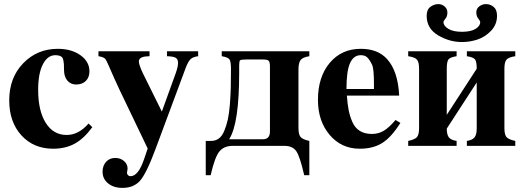

<svg xmlns="http://www.w3.org/2000/svg" viewBox="-20 -711 2545 936"><path d="M412 -109 430 -91Q389 -35 344 -10.5Q299 14 239 14Q144 14 84.5 -51Q25 -116 25 -222Q25 -332 93 -402.5Q161 -473 262 -473Q328 -473 372 -442Q416 -411 416 -363Q416 -334 398.5 -316.5Q381 -299 351 -299Q325 -299 308.5 -318Q292 -337 292 -372Q292 -390 291.5 -398Q291 -406 289 -416.5Q287 -427 283 -431.5Q279 -436 270.5 -439Q262 -442 250 -442Q212 -442 189 -397.5Q166 -353 166 -273Q166 -171 203 -112Q240 -53 305 -53Q363 -53 412 -109Z M946 -461V-437Q922 -434 910 -423.5Q898 -413 886 -382L738 16Q693 137 661 172Q630 205 577 205Q534 205 507 183Q480 161 480 126Q480 97 497 78Q514 59 542 59Q567 59 584.5 74Q602 89 602 111Q602 115 600 125L599 131Q599 138 604 143Q609 148 616 148Q654 148 682 66L700 13L561 -277Q552 -295 536 -331.5Q520 -368 509 -393Q498 -418 494 -423Q486 -433 460 -437V-461H709V-437L693 -436Q657 -433 657 -411Q657 -395 677 -353L769 -167L837 -355Q848 -387 848 -404Q848 -422 837 -429Q826 -436 794 -437V-461Z M983 -24H1009Q1031 -24 1047 -36Q1063 -48 1073.5 -73.5Q1084 -99 1090.5 -128Q1097 -157 1100.5 -200.5Q1104 -244 1105 -282.5Q1106 -321 1106 -375Q1106 -410 1099 -421Q1092 -432 1061 -437V-461H1488V-437Q1456 -432 1445.5 -418.5Q1435 -405 1435 -372V-87Q1435 -55 1445.5 -43Q1456 -31 1488 -24V143H1463Q1442 51 1424 25.5Q1406 0 1366 0H1115Q1072 0 1049.5 27.5Q1027 55 1007 143H983ZM1146 -393V-358Q1146 -109 1098 -34V-32H1261Q1296 -32 1296 -70V-387Q1296 -409 1289.5 -415Q1283 -421 1262 -421H1181Q1155 -421 1150.5 -417Q1146 -413 1146 -393Z M1908 -126 1932 -112Q1888 -42 1843.5 -14Q1799 14 1734 14Q1644 14 1587 -53.5Q1530 -121 1530 -224Q1530 -336 1587.5 -404.5Q1645 -473 1739 -473Q1822 -473 1867 -423Q1920 -365 1926 -245H1671Q1674 -204 1679.5 -175Q1685 -146 1697.5 -117Q1710 -88 1734 -73Q1758 -58 1793 -58Q1825 -58 1851 -73.5Q1877 -89 1908 -126ZM1669 -277H1803V-303Q1803 -376 1794 -395Q1782 -420 1770.5 -431Q1759 -442 1739 -442Q1704 -442 1686.5 -403.5Q1669 -365 1669 -277Z M2060 -634Q2060 -664 2078 -677.5Q2096 -691 2117 -691Q2134 -691 2147.5 -679.5Q2161 -668 2161 -650Q2161 -631 2151.5 -620Q2142 -609 2142 -603Q2142 -585 2165.5 -570.5Q2189 -556 2232 -556Q2275 -556 2298 -570Q2321 -584 2321 -603Q2321 -609 2311.5 -620.5Q2302 -632 2302 -651Q2302 -669 2316.5 -680Q2331 -691 2349 -691Q2370 -691 2386.5 -677.5Q2403 -664 2403 -634Q2403 -591 2373.5 -560.5Q2344 -530 2307 -518Q2270 -506 2232 -506Q2171 -506 2115.5 -539Q2060 -572 2060 -634ZM2304 -84V-309L2158 -84Q2158 -54 2168.5 -41Q2179 -28 2206 -24V0H1970V-24Q2003 -31 2013 -43Q2023 -55 2023 -87V-376Q2023 -408 2013 -420Q2003 -432 1970 -437V-461H2206V-437Q2174 -432 2166 -421Q2158 -410 2158 -376V-151L2304 -376Q2304 -410 2296 -421Q2288 -432 2256 -437V-461H2492V-437Q2459 -432 2449 -420Q2439 -408 2439 -376V-87Q2439 -55 2449 -43Q2459 -31 2492 -24V0H2256V-24Q2283 -28 2293.5 -41.5Q2304 -55 2304 -84Z"/></svg>

Font: STIX MathJax Alphabets
Style: Bold
Weight: 700
Designer: MicroPress Inc., with final additions and corrections provided by Coen Hoffman, Elsevier (retired)
Version: Version 1.1.1